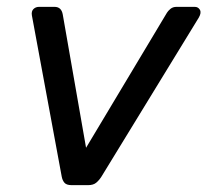

<svg xmlns="http://www.w3.org/2000/svg" viewBox="-20 -540 605 560"><path d="M189 0Q174 0 168 -7Q162 -14 160 -25L73 -495Q71 -507 77.5 -513.5Q84 -520 94 -520H139Q159 -520 163 -498L231 -109L467 -503Q470 -508 477 -514Q484 -520 495 -520H548Q558 -520 563 -511.5Q568 -503 560 -489L276 -25Q269 -14 260.5 -7Q252 0 237 0Z"/></svg>

Font: Lubike
Style: Italic
Weight: 400
Italic angle: -12°
Foundry: Honoka55
Version: Version 1.000;July 22, 2022;FontCreator 14.0.0.2862 64-bit